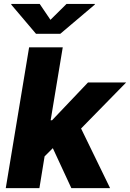

<svg xmlns="http://www.w3.org/2000/svg" viewBox="-20 -972 672 992"><path d="M9.8 0 130.4 -727.5H304.2L241.7 -350.6H249L434.6 -545.9H631.8L398.9 -308.1L548.8 0H348.6L252.9 -206.5L210.4 -164.1L183.6 0ZM185.1 -951.7 240.7 -869.6 323.7 -951.7H470.2L469.7 -948.2L291.5 -797.4H166L38.1 -948.2L38.6 -951.7Z"/></svg>

Font: Inter Extra Bold
Style: Italic
Weight: 800
Italic angle: -9.39999°
Designer: Rasmus Andersson
Foundry: rsms
Version: Version 4.000;git-3c8e0fc